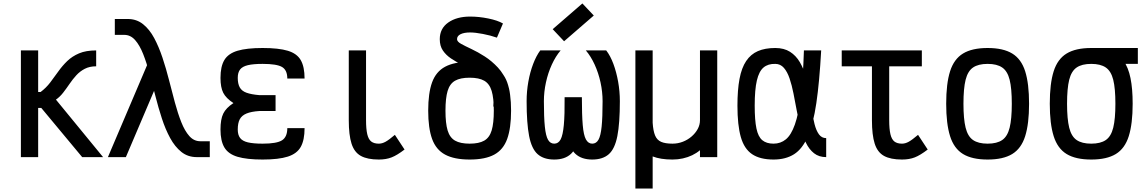

<svg xmlns="http://www.w3.org/2000/svg" viewBox="-20 -910 6640 1112"><path d="M101 0V-618H201V-377H215Q247 -401 271 -432.5Q295 -464 318 -496.5Q341 -529 369.5 -556.5Q398 -584 438 -601Q478 -618 537 -618V-526Q499 -526 471 -511.5Q443 -497 422 -474Q401 -451 383 -424.5Q365 -398 346 -373.5Q327 -349 304 -333L577 0H456L219 -285H201V0Z M1120 0Q1068 0 1030.5 -30Q993 -60 965.5 -110.5Q938 -161 917.5 -224Q897 -287 880 -354Q863 -421 846 -484Q829 -547 809 -597.5Q789 -648 762.5 -678Q736 -708 700 -708H645V-800H720Q771 -800 808.5 -770Q846 -740 873 -689.5Q900 -639 921 -576Q942 -513 959 -446Q976 -379 993 -316Q1010 -253 1030 -202.5Q1050 -152 1076.5 -122Q1103 -92 1140 -92H1195V0ZM605 0 866 -613 909 -470 709 0Z M1501 14Q1409 14 1355.5 -2Q1302 -18 1279.5 -56Q1257 -94 1257 -160Q1257 -219 1273 -252Q1289 -285 1332 -313Q1289 -341 1273 -372.5Q1257 -404 1257 -459Q1257 -525 1279.5 -562.5Q1302 -600 1355.5 -616Q1409 -632 1501 -632Q1594 -632 1647 -616Q1700 -600 1722 -561.5Q1744 -523 1744 -455H1644Q1644 -504 1613.5 -522Q1583 -540 1501 -540Q1447 -540 1415.5 -532.5Q1384 -525 1370.5 -507.5Q1357 -490 1357 -459Q1357 -425 1368.5 -404Q1380 -383 1407.5 -373Q1435 -363 1482 -359H1576V-267H1482Q1435 -264 1407.5 -252.5Q1380 -241 1368.5 -219Q1357 -197 1357 -160Q1357 -129 1370.5 -111Q1384 -93 1415.5 -85.5Q1447 -78 1501 -78Q1583 -78 1613.5 -97.5Q1644 -117 1644 -168H1744Q1744 -99 1722 -59.5Q1700 -20 1647 -3Q1594 14 1501 14Z M2174 14Q2108 14 2070 -7Q2032 -28 2016 -78Q2000 -128 2000 -214V-618H2100V-214Q2100 -163 2107 -133Q2114 -103 2130 -90.5Q2146 -78 2174 -78Q2193 -78 2213 -89Q2233 -100 2267 -129L2323 -44Q2280 -11 2248 1.5Q2216 14 2174 14Z M2700 14Q2611 14 2558 -14.5Q2505 -43 2482.5 -105.5Q2460 -168 2460 -269Q2460 -371 2482.5 -433Q2505 -495 2558 -523.5Q2611 -552 2700 -552Q2790 -552 2842.5 -523.5Q2895 -495 2917.5 -433Q2940 -371 2940 -269Q2940 -168 2917.5 -105.5Q2895 -43 2842.5 -14.5Q2790 14 2700 14ZM2700 -78Q2754 -78 2784.5 -95.5Q2815 -113 2827.5 -154.5Q2840 -196 2840 -269Q2840 -342 2827.5 -383.5Q2815 -425 2784.5 -442.5Q2754 -460 2700 -460Q2646 -460 2615.5 -442.5Q2585 -425 2572.5 -383.5Q2560 -342 2560 -269Q2560 -196 2572.5 -154.5Q2585 -113 2615.5 -95.5Q2646 -78 2700 -78ZM2837 -293Q2842 -349 2827 -387.5Q2812 -426 2785 -452.5Q2758 -479 2724 -498.5Q2690 -518 2655.5 -535Q2621 -552 2592 -571.5Q2563 -591 2545 -617.5Q2527 -644 2527 -683Q2527 -745 2576 -779.5Q2625 -814 2703 -814Q2754 -814 2808 -803Q2862 -792 2893 -774L2858 -692Q2821 -705 2776.5 -713.5Q2732 -722 2703 -722Q2668 -722 2647.5 -712Q2627 -702 2627 -683Q2627 -669 2650.5 -656Q2674 -643 2710.5 -626Q2747 -609 2787.5 -583Q2828 -557 2863.5 -519Q2899 -481 2919.5 -425.5Q2940 -370 2936 -293Z M3410 14Q3348 14 3312.5 -19Q3277 -52 3263 -131Q3249 -210 3250 -347H3350Q3350 -245 3355 -186Q3360 -127 3373.5 -102.5Q3387 -78 3410 -78Q3433 -78 3446 -100.5Q3459 -123 3464.5 -177Q3470 -231 3470 -324Q3470 -378 3458 -433Q3446 -488 3424 -536Q3402 -584 3373 -618H3491Q3515 -587 3532.5 -540Q3550 -493 3560 -437Q3570 -381 3570 -324Q3570 -196 3555.5 -122Q3541 -48 3506 -17Q3471 14 3410 14ZM3190 14Q3129 14 3094 -17Q3059 -48 3044.5 -122Q3030 -196 3030 -324Q3030 -381 3040 -437Q3050 -493 3068 -540Q3086 -587 3109 -618H3227Q3198 -584 3176 -536Q3154 -488 3142 -433Q3130 -378 3130 -324Q3130 -231 3135.5 -177Q3141 -123 3154 -100.5Q3167 -78 3190 -78Q3214 -78 3227 -102.5Q3240 -127 3245.5 -186Q3251 -245 3250 -347H3350Q3351 -210 3336.5 -131Q3322 -52 3287 -19Q3252 14 3190 14ZM3247 -671 3181 -741 3353 -890 3419 -820Z M3660 182V-618H3760V-199Q3763 -152 3774 -125.5Q3785 -99 3809 -88.5Q3833 -78 3875 -78Q3906 -78 3934.5 -89Q3963 -100 3985.5 -119.5Q4008 -139 4021 -163Q4034 -187 4034 -214V-618H4134V0H4034V-40Q4014 -23 3989 -11Q3964 1 3935 7.5Q3906 14 3875 14Q3840 14 3811.5 9.5Q3783 5 3760 -4V182Z M4765 -110V0Q4723 0 4694.5 -22.5Q4666 -45 4647.5 -83.5Q4629 -122 4616.5 -170Q4604 -218 4594.5 -269.5Q4585 -321 4575.5 -369Q4566 -417 4553 -455.5Q4540 -494 4520 -517Q4500 -540 4470 -540Q4428 -541 4402 -519Q4376 -497 4363.5 -444Q4351 -391 4351 -298Q4351 -214 4361 -166Q4371 -118 4395 -98Q4419 -78 4460 -78Q4501 -78 4531.5 -103Q4562 -128 4583.5 -188.5Q4605 -249 4618 -353.5Q4631 -458 4636 -618H4736Q4726 -435 4708 -313Q4690 -191 4658.5 -119Q4627 -47 4578.5 -16.5Q4530 14 4460 14Q4382 14 4336 -17Q4290 -48 4270.5 -116.5Q4251 -185 4251 -298Q4251 -389 4263 -453Q4275 -517 4301.5 -556.5Q4328 -596 4369.5 -614Q4411 -632 4470 -632Q4521 -632 4555.5 -610Q4590 -588 4612 -550.5Q4634 -513 4647 -467Q4660 -421 4667.5 -371Q4675 -321 4681.5 -275Q4688 -229 4697.5 -191.5Q4707 -154 4723 -132Q4739 -110 4765 -110Z M5204 14Q5138 14 5100 -7Q5062 -28 5046 -78Q5030 -128 5030 -214V-588H5130V-214Q5130 -163 5137 -133Q5144 -103 5160 -90.5Q5176 -78 5204 -78Q5223 -78 5243 -89Q5263 -100 5297 -129L5353 -44Q5310 -11 5278 1.5Q5246 14 5204 14ZM4855 -526V-618H5319V-526Z M5700 14Q5610 14 5557.5 -18Q5505 -50 5482.5 -121.5Q5460 -193 5460 -309Q5460 -426 5482.5 -497Q5505 -568 5557.5 -600Q5610 -632 5700 -632Q5790 -632 5842.5 -600Q5895 -568 5917.5 -497Q5940 -426 5940 -309Q5940 -193 5917.5 -121.5Q5895 -50 5842.5 -18Q5790 14 5700 14ZM5700 -78Q5754 -78 5784.5 -99Q5815 -120 5827.5 -170.5Q5840 -221 5840 -309Q5840 -398 5827.5 -448Q5815 -498 5784.5 -519Q5754 -540 5700 -540Q5646 -540 5615.5 -519Q5585 -498 5572.5 -448Q5560 -398 5560 -309Q5560 -221 5572.5 -170.5Q5585 -120 5615.5 -99Q5646 -78 5700 -78Z M6300 14Q6210 14 6157.5 -18Q6105 -50 6082.5 -121.5Q6060 -193 6060 -309Q6060 -426 6082.5 -497Q6105 -568 6157.5 -600Q6210 -632 6300 -632Q6368 -632 6414 -614Q6460 -596 6487.5 -557.5Q6515 -519 6527.5 -457.5Q6540 -396 6540 -309Q6540 -193 6517.5 -121.5Q6495 -50 6442.5 -18Q6390 14 6300 14ZM6300 -78Q6354 -78 6384.5 -99Q6415 -120 6427.5 -170.5Q6440 -221 6440 -309Q6440 -398 6427.5 -448Q6415 -498 6384.5 -519Q6354 -540 6300 -540Q6246 -540 6215.5 -519Q6185 -498 6172.5 -448Q6160 -398 6160 -309Q6160 -221 6172.5 -170.5Q6185 -120 6215.5 -99Q6246 -78 6300 -78ZM6300 -540V-632H6570V-540Z"/></svg>

Font: Victor Mono Thin
Style: Regular
Weight: 100
Monospace: yes
Designer: Rune Bjørnerås
Version: Version 1.561;gftools[0.9.30]